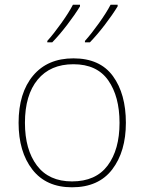

<svg xmlns="http://www.w3.org/2000/svg" viewBox="-20 -786 615 816"><path d="M286 10Q176 10 117.5 -65.5Q59 -141 59 -264Q59 -391 120.5 -464.5Q182 -538 292 -538Q405 -538 460 -462.5Q515 -387 515 -264Q515 -142 457 -66Q399 10 286 10ZM286 -15Q387 -15 437.5 -82.5Q488 -150 488 -264Q488 -376 440 -444.5Q392 -513 292 -513Q194 -513 140 -447.5Q86 -382 86 -264Q86 -150 137 -82.5Q188 -15 286 -15ZM320 -759Q298 -723 265.5 -680.5Q233 -638 202 -606H181V-612Q208 -642 240.5 -687.5Q273 -733 290 -766H320ZM480 -759Q458 -723 425.5 -680.5Q393 -638 362 -606H341V-612Q368 -642 400.5 -687.5Q433 -733 450 -766H480Z"/></svg>

Font: Noto Sans UI Thin
Style: Regular
Weight: 250
Designer: Monotype Design Team
Foundry: Monotype Imaging Inc.
Version: Version 1.001